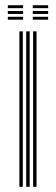

<svg xmlns="http://www.w3.org/2000/svg" viewBox="-20 -721 216 741"><path d="M107.8 0V-600H121V0ZM54.8 0V-600H68V0ZM81.2 0V-600H94.5V0ZM106.5 -689.5V-700.8H165.8V-689.5ZM10.2 -689.5V-700.8H69.2V-689.5ZM10.2 -667.2V-678.5H69.2V-667.2ZM106.5 -667.2V-678.5H165.8V-667.2ZM10.2 -645V-656.2H69.2V-645ZM106.5 -645V-656.2H165.8V-645Z"/></svg>

Font: Big Shoulders Inline Display
Style: Regular
Weight: 400
Designer: Patric King
Foundry: XO Type Co
Version: Version 1.000